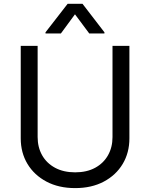

<svg xmlns="http://www.w3.org/2000/svg" viewBox="-20 -966 781 999"><path d="M565.4 -727.5H653.3V-246.1Q653.3 -171.4 618.4 -113Q583.5 -54.7 520 -21Q456.5 12.7 371.1 12.7Q285.6 12.7 221.9 -21Q158.2 -54.7 123 -113Q87.9 -171.4 87.9 -246.1V-727.5H175.8V-252.9Q175.8 -199.7 199.2 -158.2Q222.7 -116.7 266.6 -93Q310.5 -69.3 371.1 -69.3Q431.6 -69.3 475.1 -93Q518.6 -116.7 542 -158.2Q565.4 -199.7 565.4 -252.9ZM444.3 -792 370.1 -891.6 296.9 -792H216.8V-797.9L332 -946.3H409.2L523.4 -797.9V-792Z"/></svg>

Font: Inter V
Style: 
Weight: 400
Designer: Rasmus Andersson
Foundry: rsms
Version: Version 4.000;git-a3f224843